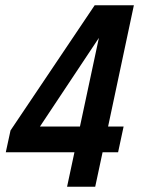

<svg xmlns="http://www.w3.org/2000/svg" viewBox="-20 -710 540 730"><path d="M2 -131 20 -214 340 -690H489L391 -229H450L429 -131H370L342 0H235L263 -131ZM132 -229H284L356 -566Z"/></svg>

Font: Radio Canada Condensed Medium
Style: Italic
Weight: 500
Width: 3
Italic angle: -12°
Designer: Charles Daoud, Etienne Aubert Bonn, Alexandre Saumier Demers, Jacques Le Bailly
Foundry: Radio-Canada
Version: Version 2.104; ttfautohint (v1.8.4.7-5d5b);gftools[0.9.28.de